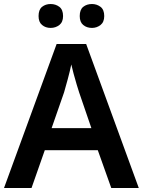

<svg xmlns="http://www.w3.org/2000/svg" viewBox="-20 -936 712 956"><path d="M534 0 467 -188H203L137 0H0L262 -717H409L671 0ZM374 -476Q370 -488 362 -514.5Q354 -541 346.5 -569Q339 -597 335 -615Q328 -581 317 -540.5Q306 -500 299 -476L237 -298H435ZM172 -856Q172 -888 189.5 -902Q207 -916 232 -916Q257 -916 275.5 -902Q294 -888 294 -856Q294 -826 275.5 -811.5Q257 -797 232 -797Q207 -797 189.5 -811.5Q172 -826 172 -856ZM377 -856Q377 -888 394.5 -902Q412 -916 438 -916Q462 -916 480.5 -902Q499 -888 499 -856Q499 -826 480.5 -811.5Q462 -797 438 -797Q412 -797 394.5 -811.5Q377 -826 377 -856Z"/></svg>

Font: Noto Sans Canadian Aboriginal SemiBold
Style: Regular
Weight: 600
Designer: Monotype Design Team, Typotheque's Kevin King
Foundry: Monotype Imaging Inc.
Version: Version 2.004; ttfautohint (v1.8.4.7-5d5b)